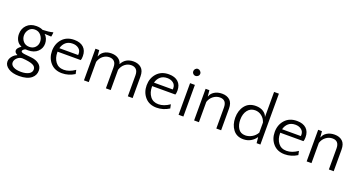

<svg xmlns="http://www.w3.org/2000/svg" viewBox="-50 -1558 4908 2624"><g transform="rotate(20 2404.5 -246.0)"><path d="M141 -138V-142Q96 -160 73.5 -200.5Q51 -241 51 -292Q51 -371 102.5 -423Q154 -475 239 -475Q297 -475 335 -455Q425 -457 482 -473L487 -469L480 -414L475 -409L384 -413L383 -410Q407 -390 420 -356.5Q433 -323 433 -289Q433 -220 382.5 -172Q332 -124 243 -124Q235 -124 224 -124.5Q213 -125 209 -125Q190 -119 178.5 -107Q167 -95 167 -86Q167 -64 224 -58L321 -48Q390 -41 434 -6Q478 29 478 86Q478 155 426 198Q366 248 248 248Q149 248 90.5 209.5Q32 171 32 115Q32 76 60.5 40Q89 4 128 -11V-15Q87 -34 87 -67Q87 -100 141 -138ZM243 -174Q296 -174 328 -207.5Q360 -241 360 -289Q360 -340 326.5 -381.5Q293 -423 237 -423Q183 -423 152.5 -384.5Q122 -346 122 -298Q122 -249 154.5 -211.5Q187 -174 243 -174ZM211 5Q168 5 135.5 36Q103 67 103 103Q103 141 143.5 163.5Q184 186 253 186Q322 186 365 162.5Q408 139 408 96Q408 53 361 32.5Q314 12 211 5Z M792 -475Q880 -475 928 -430.5Q976 -386 976 -305Q976 -262 967 -245H630V-235Q630 -153 672 -97Q714 -41 793 -41Q872 -41 955 -99L967 -42Q881 12 785 12Q678 12 616.5 -58Q555 -128 555 -230Q555 -334 618.5 -404.5Q682 -475 792 -475ZM789 -419Q727 -419 689 -386Q651 -353 637 -298H910Q911 -304 911 -316Q911 -365 875.5 -392Q840 -419 789 -419Z M1492 0H1422V-304Q1422 -362 1395.5 -389Q1369 -416 1324 -416Q1273 -416 1232 -384Q1191 -352 1173 -295V0H1103V-460H1158L1166 -374H1170Q1183 -418 1226 -446.5Q1269 -475 1332 -475Q1392 -475 1432.5 -448Q1473 -421 1484 -374Q1535 -475 1654 -475Q1723 -475 1767 -436.5Q1811 -398 1811 -313V0H1741V-304Q1741 -362 1714.5 -389Q1688 -416 1643 -416Q1592 -416 1551 -384Q1510 -352 1492 -295Z M2168 -475Q2256 -475 2304 -430.5Q2352 -386 2352 -305Q2352 -262 2343 -245H2006V-235Q2006 -153 2048 -97Q2090 -41 2169 -41Q2248 -41 2331 -99L2343 -42Q2257 12 2161 12Q2054 12 1992.5 -58Q1931 -128 1931 -230Q1931 -334 1994.5 -404.5Q2058 -475 2168 -475ZM2165 -419Q2103 -419 2065 -386Q2027 -353 2013 -298H2286Q2287 -304 2287 -316Q2287 -365 2251.5 -392Q2216 -419 2165 -419Z M2549 -460V0H2479V-460ZM2514 -680Q2534 -680 2550 -664Q2566 -648 2566 -628Q2566 -607 2550.5 -592.5Q2535 -578 2514 -578Q2493 -578 2478.5 -592.5Q2464 -607 2464 -628Q2464 -649 2478.5 -664.5Q2493 -680 2514 -680Z M3098 0H3028V-304Q3028 -416 2932 -416Q2880 -416 2836.5 -383.5Q2793 -351 2775 -295V0H2705V-460H2760L2768 -374H2772Q2785 -418 2831 -446.5Q2877 -475 2942 -475Q3012 -475 3055 -436.5Q3098 -398 3098 -313Z M3422 12Q3325 12 3272.5 -57.5Q3220 -127 3220 -229Q3220 -334 3275.5 -404.5Q3331 -475 3433 -475Q3498 -475 3542 -446.5Q3586 -418 3599 -374V-740H3669V0H3614L3606 -82H3602Q3576 -42 3529 -15Q3482 12 3422 12ZM3430 -47Q3479 -47 3525.5 -73.5Q3572 -100 3599 -148V-295Q3581 -351 3538.5 -383.5Q3496 -416 3443 -416Q3375 -416 3334.5 -363.5Q3294 -311 3294 -226Q3294 -152 3327 -99.5Q3360 -47 3430 -47Z M4031 -475Q4119 -475 4167 -430.5Q4215 -386 4215 -305Q4215 -262 4206 -245H3869V-235Q3869 -153 3911 -97Q3953 -41 4032 -41Q4111 -41 4194 -99L4206 -42Q4120 12 4024 12Q3917 12 3855.5 -58Q3794 -128 3794 -230Q3794 -334 3857.5 -404.5Q3921 -475 4031 -475ZM4028 -419Q3966 -419 3928 -386Q3890 -353 3876 -298H4149Q4150 -304 4150 -316Q4150 -365 4114.5 -392Q4079 -419 4028 -419Z M4735 0H4665V-304Q4665 -416 4569 -416Q4517 -416 4473.5 -383.5Q4430 -351 4412 -295V0H4342V-460H4397L4405 -374H4409Q4422 -418 4468 -446.5Q4514 -475 4579 -475Q4649 -475 4692 -436.5Q4735 -398 4735 -313Z"/></g></svg>

Font: Quattrocento Sans
Style: Regular
Weight: 400
Designer: Pablo Impallari
Foundry: Pablo Impallari, Igino Marini, Brenda Gallo
Version: Version 2.000